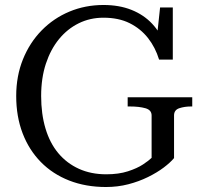

<svg xmlns="http://www.w3.org/2000/svg" viewBox="-20 -740 810 770"><path d="M678 -277V-106Q663 -88 636.5 -68Q610 -48 573.5 -30Q537 -12 494.5 -1Q452 10 405 10Q324 10 257.5 -16Q191 -42 143.5 -90.5Q96 -139 70.5 -206Q45 -273 45 -355Q45 -435 72 -502Q99 -569 147 -618Q195 -667 258.5 -693.5Q322 -720 395 -720Q458 -720 507 -700.5Q556 -681 590 -645Q624 -609 641 -559L607 -570L622 -710H673V-501H618Q603 -550 573.5 -587.5Q544 -625 500 -647Q456 -669 395 -669Q341 -669 295.5 -646.5Q250 -624 216.5 -583Q183 -542 164 -484.5Q145 -427 145 -355Q145 -283 162.5 -224.5Q180 -166 214 -125.5Q248 -85 296.5 -63Q345 -41 406 -41Q456 -41 493 -53Q530 -65 553.5 -80.5Q577 -96 588 -107V-277Q588 -299 563 -306Q538 -313 501 -313H492V-350H751V-313H746Q720 -313 699 -306Q678 -299 678 -277Z"/></svg>

Font: Roboto Serif 72pt
Style: Regular
Weight: 400
Designer: Greg Gazdowicz
Foundry: Commercial Type
Version: Version 1.008